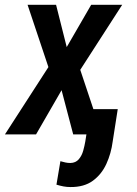

<svg xmlns="http://www.w3.org/2000/svg" viewBox="-49 -548 559 783"><path d="M179.7 -528.3 223.1 -356 322.8 -528.3H449.2L278.3 -263.2L366.2 0H249.5L202.1 -180.2L98.1 0H-28.8L148.4 -274.4L63.5 -528.3ZM319.8 -103H431.2L410.6 28.8Q404.3 77.6 384.8 120.4Q365.2 163.1 329.6 189.2Q293.9 215.3 238.3 214.8Q223.6 214.8 209.7 212.2Q195.8 209.5 181.2 205.1L197.3 109.4Q207 112.3 217.3 114.5Q227.5 116.7 237.8 116.7Q259.8 116.2 272.2 101.6Q284.7 86.9 290.3 66.7Q295.9 46.4 298.8 29.3Z"/></svg>

Font: Roboto Condensed Medium
Style: Italic
Weight: 500
Italic angle: -12°
Designer: Christian Robertson
Foundry: Google
Version: Version 3.0; 2020